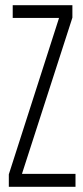

<svg xmlns="http://www.w3.org/2000/svg" viewBox="-20 -720 320 740"><path d="M14 0V-48L207 -649V-651H29V-700H259V-652L65 -51V-50H271V0Z"/></svg>

Font: Georama ExtraCondensed Light
Style: Regular
Weight: 300
Width: 2
Designer: Jean-Baptiste Levee
Foundry: Production Type
Version: Version 1.000